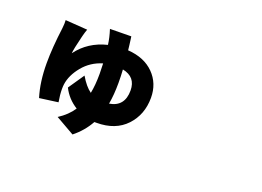

<svg xmlns="http://www.w3.org/2000/svg" viewBox="-106 -900 1711 1252"><g transform="rotate(20 750.0 -274.0)"><path d="M630.9 -177.7Q733.4 -194.3 733.4 -305.7Q733.4 -399.4 639.6 -418Q642.6 -373 642.6 -325.2Q642.6 -243.2 630.9 -177.7ZM469.7 -637.7 617.2 -639.6Q618.2 -631.8 620.6 -615.2Q623 -598.6 625 -581.1Q627 -563.5 628.9 -546.9Q743.2 -539.1 809.1 -472.7Q875 -406.2 875 -306.6Q875 -189.5 801.3 -110.8Q727.5 -32.2 596.7 -32.2H582Q542 40 475.6 92.8L345.7 18.6Q408.2 -21.5 443.4 -75.2Q377 -116.2 342.8 -184.6L418 -294.9Q455.1 -231.4 495.1 -203.1Q506.8 -260.7 506.8 -338.9Q506.8 -362.3 504.9 -411.1Q423.8 -386.7 372.1 -323.7Q320.3 -260.7 311.5 -195.3Q309.6 -181.6 309.6 -162.1Q309.6 -124 318.4 -73.2L189.5 -55.7Q158.2 -157.2 158.2 -287.1Q158.2 -393.6 176.8 -537.1Q180.7 -570.3 178.7 -592.8L332 -582Q328.1 -572.3 324.7 -561Q321.3 -549.8 318.4 -538.6Q315.4 -527.3 314.5 -523.4Q292 -432.6 290 -403.3Q364.3 -503.9 493.2 -535.2Q487.3 -583 469.7 -637.7Z"/></g></svg>

Font: Bpmf Zihi Sans Heavy
Style: Heavy
Weight: 900
Foundry: But Ko
Version: Version 1.320